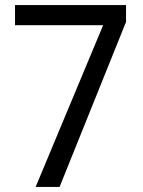

<svg xmlns="http://www.w3.org/2000/svg" viewBox="-20 -734 560 754"><path d="M120 0 385 -635H39V-714H475V-648L214 0Z"/></svg>

Font: Noto Sans Thai SemiCondensed
Style: Regular
Weight: 400
Width: 4
Designer: Monotype Design Team
Foundry: Monotype Imaging Inc.
Version: Version 2.001